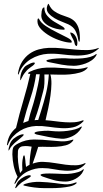

<svg xmlns="http://www.w3.org/2000/svg" viewBox="-20 -975 533 995"><path d="M475 -693Q482 -698 481 -693.5Q480 -689 478 -686Q469 -672 454.5 -662Q440 -652 423.5 -646Q407 -640 391 -637Q375 -634 363 -634Q332 -634 299 -640Q266 -646 233 -653Q231 -653 226 -655Q221 -657 221 -659Q219 -662 224.5 -664Q230 -666 232 -666Q239 -668 250.5 -669.5Q262 -671 275 -672Q288 -673 299.5 -673Q311 -673 319 -673Q341 -671 364.5 -671Q388 -671 409 -673Q430 -675 447.5 -680Q465 -685 475 -693ZM489 -726Q494 -728 492 -725Q490 -722 489 -721Q463 -698 432 -692Q401 -686 367.5 -687.5Q334 -689 298.5 -693.5Q263 -698 227 -696Q206 -695 183 -688Q160 -681 139.5 -668.5Q119 -656 102.5 -636.5Q86 -617 77 -592Q75 -588 74.5 -588Q74 -588 73.5 -589Q73 -590 73 -592Q73 -594 73 -595Q79 -631 95 -656Q111 -681 133 -696.5Q155 -712 181 -719Q207 -726 233 -727Q269 -728 303.5 -724.5Q338 -721 370.5 -718Q403 -715 433 -715.5Q463 -716 489 -726ZM160 -648Q162 -645 154 -638Q146 -631 142 -629Q134 -623 127 -617.5Q120 -612 114 -604Q106 -595 100.5 -586Q95 -577 90 -566Q88 -559 86 -559Q85 -559 85 -566V-573Q87 -588 91 -600Q95 -612 105 -625Q109 -631 118.5 -636.5Q128 -642 137 -646Q146 -650 153 -651Q160 -652 160 -648ZM430 -626Q435 -628 434.5 -625.5Q434 -623 432 -621Q419 -606 394.5 -599Q370 -592 342 -589.5Q314 -587 286.5 -588Q259 -589 241 -589Q247 -569 246.5 -540.5Q246 -512 241.5 -479.5Q237 -447 230 -414Q223 -381 216 -352Q243 -350 269 -346.5Q295 -343 319 -341.5Q343 -340 365 -341.5Q387 -343 408 -351Q413 -353 413 -350Q413 -347 411 -345Q387 -321 358 -315Q329 -309 297 -311Q265 -313 232 -318Q199 -323 166 -322Q145 -321 124 -315Q103 -309 83.5 -297Q64 -285 47.5 -267.5Q31 -250 21 -226Q20 -222 18 -222Q16 -222 16 -225.5Q16 -229 17 -231Q22 -260 34 -279Q46 -298 63 -312Q80 -384 101.5 -456Q123 -528 137 -592Q136 -592 130.5 -592.5Q125 -593 125 -595Q125 -597 128 -599Q131 -601 134 -603Q176 -623 220 -624.5Q264 -626 310 -622Q339 -620 368.5 -618Q398 -616 430 -626ZM210 -589Q211 -564 210 -542Q209 -520 204 -503Q195 -467 184 -428Q173 -389 159 -352Q163 -353 168 -353Q173 -353 178 -353L193 -400Q207 -444 218.5 -491Q230 -538 233 -589ZM167 -590Q159 -530 138 -467Q117 -404 100 -338Q108 -341 114.5 -343.5Q121 -346 127 -348Q132 -368 137 -386.5Q142 -405 147 -419Q149 -425 154 -442Q159 -459 165 -483Q171 -507 177 -535Q183 -563 186 -590ZM399 -318Q404 -322 403.5 -317.5Q403 -313 401 -311Q393 -297 380.5 -286Q368 -275 354 -268.5Q340 -262 325.5 -258.5Q311 -255 300 -256Q269 -258 235 -264.5Q201 -271 170 -278Q168 -279 163.5 -280.5Q159 -282 159 -285Q158 -287 162.5 -289.5Q167 -292 169 -292Q176 -294 186.5 -295Q197 -296 208.5 -297Q220 -298 230.5 -297.5Q241 -297 248 -296Q266 -294 287.5 -294Q309 -294 330.5 -297Q352 -300 370 -305Q388 -310 399 -318ZM421 -130Q423 -131 423 -129Q423 -127 422 -125Q400 -101 373.5 -95Q347 -89 318 -90.5Q289 -92 259 -98Q229 -104 200 -104Q163 -105 124.5 -87Q86 -69 60 -25Q57 -21 56 -21Q55 -21 55.5 -24Q56 -27 56 -28Q60 -39 63.5 -45Q67 -51 71 -59Q57 -87 51 -115.5Q45 -144 44 -175Q44 -198 48 -209Q52 -220 75 -232Q113 -252 156 -252Q199 -252 242 -247Q270 -244 298 -242.5Q326 -241 356 -251Q361 -253 360 -249.5Q359 -246 357 -244Q344 -228 321 -222Q298 -216 272 -214.5Q246 -213 222 -214Q198 -215 184 -214H178Q171 -190 163.5 -168.5Q156 -147 149 -127Q164 -132 177.5 -134.5Q191 -137 206 -136Q235 -135 264 -130Q293 -125 320.5 -121.5Q348 -118 373.5 -118.5Q399 -119 421 -130ZM144 -215Q138 -216 125.5 -217.5Q113 -219 98 -217Q88 -216 81 -209Q74 -202 73 -192Q71 -162 74 -134.5Q77 -107 84 -78L96 -93Q95 -105 95 -119Q95 -133 96.5 -144.5Q98 -156 100 -163Q102 -170 105 -170Q107 -170 108 -165Q109 -160 110 -154Q111 -148 111.5 -142Q112 -136 112 -133Q113 -127 113.5 -121.5Q114 -116 115 -110Q120 -113 124 -116Q128 -119 133 -121Q134 -166 144 -215ZM414 -97Q414 -94 412 -90Q406 -76 395 -65.5Q384 -55 371 -48Q358 -41 344.5 -37.5Q331 -34 321 -34Q286 -34 257.5 -42Q229 -50 201 -60Q199 -61 195 -63Q191 -65 190 -68Q189 -70 194 -72Q199 -74 201 -74Q207 -75 216.5 -75.5Q226 -76 236.5 -76Q247 -76 257 -75.5Q267 -75 274 -75Q291 -74 311 -73.5Q331 -73 349.5 -75.5Q368 -78 384.5 -83Q401 -88 410 -97Q413 -100 414 -97ZM103 -277Q103 -274 96.5 -268Q90 -262 81.5 -255Q73 -248 65.5 -242Q58 -236 56 -234Q48 -226 41 -218.5Q34 -211 29 -200Q24 -191 24 -197.5Q24 -204 25 -207Q27 -215 31.5 -228.5Q36 -242 49 -255Q55 -260 63.5 -265.5Q72 -271 80.5 -274.5Q89 -278 95.5 -279Q102 -280 103 -277ZM377 -29Q378 -25 374 -23Q362 -13 340.5 -8.5Q319 -4 294.5 -2Q270 0 247 0Q224 0 210 0Q185 0 157.5 -3.5Q130 -7 110 -12Q108 -13 104.5 -13.5Q101 -14 101 -16Q101 -18 104.5 -19.5Q108 -21 110 -22Q148 -34 187.5 -32.5Q227 -31 267 -26Q292 -22 317.5 -20Q343 -18 371 -29Q377 -31 377 -29ZM140 -63Q140 -60 133.5 -55.5Q127 -51 119 -46Q111 -41 103.5 -36.5Q96 -32 93 -30Q85 -23 79 -18Q73 -13 67 -5Q62 0 60 0H59V-1Q59 -1 59 -3Q64 -18 69.5 -28Q75 -38 89 -49Q95 -53 103 -57.5Q111 -62 119 -64.5Q127 -67 133 -67Q139 -67 140 -63ZM349 -806Q358 -804 364 -797.5Q370 -791 374 -783Q378 -775 379.5 -767Q381 -759 381 -753Q381 -745 379.5 -740Q378 -735 375 -737Q374 -738 372 -739Q370 -740 368 -745Q366 -755 364 -760.5Q362 -766 359.5 -770.5Q357 -775 354 -780.5Q351 -786 347 -795Q345 -800 344 -804Q343 -808 349 -806ZM386 -767Q382 -793 371.5 -814.5Q361 -836 334 -849Q321 -855 301 -862.5Q281 -870 263 -880.5Q245 -891 232.5 -905Q220 -919 223 -937Q225 -946 228 -952Q231 -958 233 -953Q244 -929 260.5 -917.5Q277 -906 295 -899Q313 -892 331 -886Q349 -880 363 -868Q377 -856 385.5 -834.5Q394 -813 394 -775Q394 -770 393 -764Q392 -758 390 -758Q389 -758 386 -767ZM352 -758Q352 -754 348 -754Q328 -754 298 -763Q268 -772 240.5 -787.5Q213 -803 193.5 -823Q174 -843 174 -865Q174 -867 174.5 -873Q175 -879 179 -879H181Q191 -857 219 -839Q247 -821 276.5 -806.5Q306 -792 329 -780Q352 -768 352 -758ZM315 -826Q316 -822 313 -821.5Q310 -821 308 -821Q291 -821 271 -826Q251 -831 234 -840Q217 -849 205.5 -863Q194 -877 194 -895Q194 -903 196 -916.5Q198 -930 204 -935Q209 -937 209.5 -937Q210 -937 210 -934Q210 -910 225.5 -892.5Q241 -875 260.5 -863Q280 -851 296.5 -842Q313 -833 315 -826Z"/></svg>

Font: mr_AkronimG
Style: Regular
Weight: 400
Version: Version 1.002 April 14, 2020